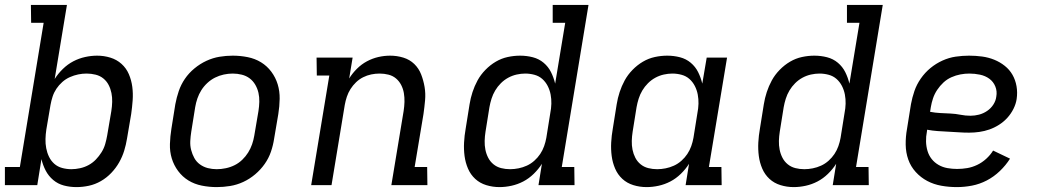

<svg xmlns="http://www.w3.org/2000/svg" viewBox="-30 -755 4250 783"><path d="M282 8Q255 8 230.5 1.5Q206 -5 187 -21Q168 -37 156.5 -59Q145 -81 139 -106L122 0H-10V-74H51L148 -662H97L96 -735H243L193 -433Q207 -455 226.5 -474Q246 -493 269 -505Q292 -517 317 -522.5Q342 -528 366 -528Q394 -528 420 -520Q446 -512 465.5 -494.5Q485 -477 495.5 -452.5Q506 -428 509.5 -401Q513 -374 511 -346Q509 -318 505 -290L488 -190Q484 -165 476.5 -140.5Q469 -116 456 -93Q443 -70 424 -50Q405 -30 381.5 -16.5Q358 -3 332.5 2.5Q307 8 282 8ZM261 -65Q278 -65 296.5 -69Q315 -73 331.5 -82Q348 -91 361 -104.5Q374 -118 384 -134Q394 -150 399 -167.5Q404 -185 407 -202L424 -302Q427 -321 427.5 -339.5Q428 -358 424.5 -375.5Q421 -393 413 -408.5Q405 -424 391.5 -435Q378 -446 360 -450.5Q342 -455 323 -455Q306 -455 289 -451.5Q272 -448 255 -440.5Q238 -433 224 -420.5Q210 -408 200 -393Q190 -378 184.5 -361Q179 -344 176 -327L159 -227Q156 -207 155.5 -188Q155 -169 158.5 -150.5Q162 -132 170 -115.5Q178 -99 191.5 -87Q205 -75 223.5 -70Q242 -65 261 -65Z M854 8Q823 8 793 2Q763 -4 738.5 -19Q714 -34 696.5 -57.5Q679 -81 670.5 -109Q662 -137 663 -168Q664 -199 669 -230L685 -330Q690 -357 699 -383.5Q708 -410 724 -433.5Q740 -457 763 -476Q786 -495 812 -507Q838 -519 865 -523.5Q892 -528 919 -528Q950 -528 980 -522Q1010 -516 1034.5 -501Q1059 -486 1076.5 -462.5Q1094 -439 1102.5 -411Q1111 -383 1110.5 -352Q1110 -321 1105 -290L1088 -190Q1084 -163 1075 -136.5Q1066 -110 1049.5 -86.5Q1033 -63 1010.5 -44Q988 -25 962 -13Q936 -1 908.5 3.5Q881 8 854 8ZM854 -65Q872 -65 891 -69Q910 -73 927 -81.5Q944 -90 958 -103.5Q972 -117 982 -133Q992 -149 998 -166.5Q1004 -184 1007 -202L1024 -302Q1027 -321 1027.5 -340Q1028 -359 1024 -376.5Q1020 -394 1011 -409.5Q1002 -425 988 -435.5Q974 -446 956 -450.5Q938 -455 919 -455Q901 -455 882.5 -451Q864 -447 847 -438.5Q830 -430 815.5 -416.5Q801 -403 791 -387Q781 -371 775 -353.5Q769 -336 766 -318L750 -218Q747 -199 746 -180Q745 -161 749.5 -143.5Q754 -126 762.5 -110.5Q771 -95 785.5 -84.5Q800 -74 817.5 -69.5Q835 -65 854 -65Z M1239 0 1313 -447H1262L1261 -520H1408L1394 -435Q1407 -456 1425.5 -474.5Q1444 -493 1466.5 -505Q1489 -517 1513 -522.5Q1537 -528 1561 -528Q1589 -528 1615 -520Q1641 -512 1659.5 -494Q1678 -476 1687.5 -451.5Q1697 -427 1701.5 -400.5Q1706 -374 1703.5 -346Q1701 -318 1697 -290L1661 -74H1712L1713 0H1566L1616 -302Q1619 -321 1619.5 -339.5Q1620 -358 1617 -375.5Q1614 -393 1606 -408.5Q1598 -424 1585 -435Q1572 -446 1554.5 -450.5Q1537 -455 1518 -455Q1501 -455 1484 -451.5Q1467 -448 1451 -440Q1435 -432 1422 -419.5Q1409 -407 1399.5 -392Q1390 -377 1384.5 -360.5Q1379 -344 1376 -327L1322 0Z M2007 8Q1979 8 1953 0Q1927 -8 1908 -25.5Q1889 -43 1878.5 -67.5Q1868 -92 1864.5 -119Q1861 -146 1862.5 -174Q1864 -202 1869 -230L1885 -330Q1889 -355 1897 -379.5Q1905 -404 1917.5 -427Q1930 -450 1949.5 -470Q1969 -490 1992 -503.5Q2015 -517 2040.5 -522.5Q2066 -528 2091 -528Q2118 -528 2143 -521.5Q2168 -515 2187 -499Q2206 -483 2217 -461Q2228 -439 2234 -414L2275 -662H2224V-735H2370L2261 -74H2312L2313 0H2166L2180 -87Q2166 -65 2146.5 -46Q2127 -27 2104 -15Q2081 -3 2056 2.5Q2031 8 2007 8ZM2050 -65Q2067 -65 2084.5 -68.5Q2102 -72 2118.5 -79.5Q2135 -87 2149 -99.5Q2163 -112 2173 -127Q2183 -142 2189 -159Q2195 -176 2198 -193L2214 -293Q2218 -313 2218.5 -332Q2219 -351 2215.5 -369.5Q2212 -388 2203.5 -404.5Q2195 -421 2181.5 -433Q2168 -445 2149.5 -450Q2131 -455 2112 -455Q2095 -455 2077 -451Q2059 -447 2042.5 -438Q2026 -429 2012.5 -415.5Q1999 -402 1989.5 -386Q1980 -370 1974.5 -352.5Q1969 -335 1966 -318L1950 -218Q1947 -199 1946.5 -180.5Q1946 -162 1949.5 -144.5Q1953 -127 1961 -111.5Q1969 -96 1982.5 -85Q1996 -74 2013.5 -69.5Q2031 -65 2050 -65Z M2607 8Q2579 8 2553 0Q2527 -8 2508 -25.5Q2489 -43 2478.5 -67.5Q2468 -92 2464.5 -119Q2461 -146 2462.5 -174Q2464 -202 2469 -230L2485 -330Q2489 -355 2497 -379.5Q2505 -404 2517.5 -427Q2530 -450 2549.5 -470Q2569 -490 2592 -503.5Q2615 -517 2640.5 -522.5Q2666 -528 2691 -528Q2718 -528 2743 -521.5Q2768 -515 2787 -499Q2806 -483 2817 -461Q2828 -439 2834 -414L2852 -520H2935L2861 -74H2912L2913 0H2766L2780 -87Q2766 -65 2746.5 -46Q2727 -27 2704 -15Q2681 -3 2656 2.5Q2631 8 2607 8ZM2650 -65Q2667 -65 2684.5 -68.5Q2702 -72 2718.5 -79.5Q2735 -87 2749 -99.5Q2763 -112 2773 -127Q2783 -142 2789 -159Q2795 -176 2798 -193L2814 -293Q2818 -313 2818.5 -332Q2819 -351 2815.5 -369.5Q2812 -388 2803.5 -404.5Q2795 -421 2781.5 -433Q2768 -445 2749.5 -450Q2731 -455 2712 -455Q2695 -455 2677 -451Q2659 -447 2642.5 -438Q2626 -429 2612.5 -415.5Q2599 -402 2589.5 -386Q2580 -370 2574.5 -352.5Q2569 -335 2566 -318L2550 -218Q2547 -199 2546.5 -180.5Q2546 -162 2549.5 -144.5Q2553 -127 2561 -111.5Q2569 -96 2582.5 -85Q2596 -74 2613.5 -69.5Q2631 -65 2650 -65Z M3207 8Q3179 8 3153 0Q3127 -8 3108 -25.5Q3089 -43 3078.5 -67.5Q3068 -92 3064.5 -119Q3061 -146 3062.5 -174Q3064 -202 3069 -230L3085 -330Q3089 -355 3097 -379.5Q3105 -404 3117.5 -427Q3130 -450 3149.5 -470Q3169 -490 3192 -503.5Q3215 -517 3240.5 -522.5Q3266 -528 3291 -528Q3318 -528 3343 -521.5Q3368 -515 3387 -499Q3406 -483 3417 -461Q3428 -439 3434 -414L3475 -662H3424V-735H3570L3461 -74H3512L3513 0H3366L3380 -87Q3366 -65 3346.5 -46Q3327 -27 3304 -15Q3281 -3 3256 2.5Q3231 8 3207 8ZM3250 -65Q3267 -65 3284.5 -68.5Q3302 -72 3318.5 -79.5Q3335 -87 3349 -99.5Q3363 -112 3373 -127Q3383 -142 3389 -159Q3395 -176 3398 -193L3414 -293Q3418 -313 3418.5 -332Q3419 -351 3415.5 -369.5Q3412 -388 3403.5 -404.5Q3395 -421 3381.5 -433Q3368 -445 3349.5 -450Q3331 -455 3312 -455Q3295 -455 3277 -451Q3259 -447 3242.5 -438Q3226 -429 3212.5 -415.5Q3199 -402 3189.5 -386Q3180 -370 3174.5 -352.5Q3169 -335 3166 -318L3150 -218Q3147 -199 3146.5 -180.5Q3146 -162 3149.5 -144.5Q3153 -127 3161 -111.5Q3169 -96 3182.5 -85Q3196 -74 3213.5 -69.5Q3231 -65 3250 -65Z M3872 8Q3840 8 3809 2.5Q3778 -3 3751.5 -17Q3725 -31 3704.5 -53.5Q3684 -76 3674 -104.5Q3664 -133 3663.5 -165Q3663 -197 3669 -230L3685 -330Q3690 -357 3699 -383.5Q3708 -410 3725 -434.5Q3742 -459 3764.5 -477.5Q3787 -496 3813.5 -508Q3840 -520 3867.5 -524Q3895 -528 3922 -528Q3949 -528 3975 -524.5Q4001 -521 4024.5 -511.5Q4048 -502 4067.5 -486.5Q4087 -471 4099 -450Q4111 -429 4115.5 -403.5Q4120 -378 4116 -351Q4113 -331 4103 -311Q4093 -291 4078 -274.5Q4063 -258 4044 -246Q4025 -234 4005 -227Q3985 -220 3964 -217Q3943 -214 3922 -214Q3901 -214 3879.5 -215.5Q3858 -217 3836.5 -218Q3815 -219 3793.5 -220.5Q3772 -222 3751 -226L3750 -218Q3746 -198 3746.5 -178Q3747 -158 3752.5 -139.5Q3758 -121 3769.5 -106.5Q3781 -92 3797.5 -82.5Q3814 -73 3833.5 -69.5Q3853 -66 3873 -66Q3894 -66 3914.5 -69.5Q3935 -73 3955 -82.5Q3975 -92 3992 -107.5Q4009 -123 4020 -141L4089 -108Q4072 -81 4047.5 -57.5Q4023 -34 3994 -19Q3965 -4 3934 2Q3903 8 3872 8ZM3928 -283Q3945 -283 3962.5 -287.5Q3980 -292 3995.5 -302.5Q4011 -313 4021 -328.5Q4031 -344 4033 -361Q4037 -383 4029 -402.5Q4021 -422 4004.5 -434Q3988 -446 3966.5 -450.5Q3945 -455 3923 -455Q3905 -455 3886.5 -451.5Q3868 -448 3850 -440Q3832 -432 3817.5 -418.5Q3803 -405 3792 -388.5Q3781 -372 3775 -354Q3769 -336 3766 -318L3763 -299Q3784 -295 3804.5 -294Q3825 -293 3846 -292Q3867 -291 3887 -287Q3907 -283 3928 -283Z"/></svg>

Font: Iosevka Plex Etoile
Style: Italic
Weight: 400
Italic angle: -9°
Designer: Belleve Invis
Foundry: Belleve Invis
Version: Version 25.1.1; ttfautohint (v1.8.4)